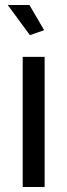

<svg xmlns="http://www.w3.org/2000/svg" viewBox="-20 -750 270 770"><path d="M71 0V-522H159V0ZM11 -730H98L157 -629L100 -609Z"/></svg>

Font: Raleway Medium Alt1
Style: Regular
Weight: 500
Designer: Matt McInerney, Pablo Impallari, Rodrigo Fuenzalida
Foundry: Matt McInerney, Pablo Impallari, Rodrigo Fuenzalida
Version: Version 3.000g; ttfautohint (v1.5) -l 8 -r 28 -G 28 -x 14 -D